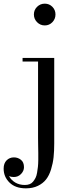

<svg xmlns="http://www.w3.org/2000/svg" viewBox="-88 -780 413 1060"><path d="M116.7 -657.5Q99.1 -675.3 99.1 -700.2Q99.1 -725.1 116.7 -742.4Q134.3 -759.8 159.2 -759.8Q184.1 -759.8 201.2 -742.4Q218.3 -725.1 218.3 -700.2Q218.3 -675.3 201.2 -657.5Q184.1 -639.6 159.2 -639.6Q134.3 -639.6 116.7 -657.5ZM211.4 -460V11.7Q211.4 54.2 207.8 88.1Q204.1 122.1 193.8 155.3Q183.6 188.5 166.5 210.4Q149.4 232.4 121.1 246.1Q92.8 259.8 55.2 259.8Q-2.9 259.8 -35.4 228Q-67.9 196.3 -67.9 150.9Q-67.9 121.6 -51.5 105.2Q-35.2 88.9 -11.2 88.9Q10.7 88.9 27.6 102.3Q44.4 115.7 44.4 143.1Q44.4 163.6 28.3 180.4Q12.2 197.3 -11.7 197.3Q-26.9 197.3 -38.1 192.4Q-26.4 214.4 -3.7 227.8Q19 241.2 49.3 241.2Q64 241.2 75.4 236.8Q86.9 232.4 94.7 222.7Q102.5 212.9 108.2 201.9Q113.8 190.9 116.7 173.6Q119.6 156.2 121.3 141.4Q123 126.5 123.3 103.8Q123.5 81.1 123.3 64.5Q123 47.9 122.6 22.2Q122.1 -3.4 122.1 -20V-440.4H36.6V-460Z"/></svg>

Font: Bodoni* 11pt
Style: Regular
Weight: 400
Version: Version 2.3